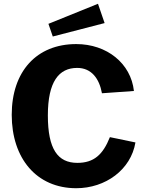

<svg xmlns="http://www.w3.org/2000/svg" viewBox="-20 -985 774 1015"><path d="M498 -965 236 -859 259 -792 533 -863ZM383 -752C173 -752 42 -607 42 -378C42 -148 173 10 383 10C538 10 672 -88 696 -232L561 -260C524 -167 476 -124 389 -124C285 -124 233 -197 233 -375C233 -553 291 -626 388 -626C464 -626 505 -569 519 -492L688 -504C672 -650 545 -752 383 -752Z"/></svg>

Font: 18Franklin
Style: Bold
Weight: 700
Designer: Pablo Impallari, Rodrigo Fuenzalida (Modified by Dan O. Williams)
Version: Version 0.025;PS 000.025;hotconv 1.0.88;makeotf.lib2.5.64775